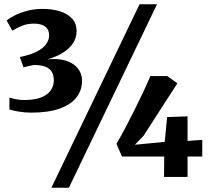

<svg xmlns="http://www.w3.org/2000/svg" viewBox="-20 -835 989 906"><path d="M127 -303.5Q98.5 -303.5 69.5 -308.2Q40.5 -313 24.5 -318.5V-374.5Q39.5 -370 56.8 -366.5Q74 -363 93.5 -363Q143 -363 174 -375.2Q205 -387.5 219.5 -408.8Q234 -430 234 -455.5Q234 -478.5 225.5 -494.2Q217 -510 196.8 -519Q176.5 -528 141 -528.5Q135 -527.5 125.8 -525.5Q116.5 -523.5 107 -521.2Q97.5 -519 91 -517.5L73.5 -566Q87.5 -568.5 102.5 -572.8Q117.5 -577 131 -581.5Q174.5 -598.5 193.2 -621Q212 -643.5 212 -668.5Q211.5 -688.5 202.2 -700.5Q193 -712.5 177 -718Q161 -723.5 140 -723.5Q107 -723.5 80.8 -712Q54.5 -700.5 38 -690L11.5 -738Q26 -750.5 51 -763Q76 -775.5 109.2 -784.2Q142.5 -793 181 -793Q227 -793 263.2 -781.5Q299.5 -770 320.5 -747Q341.5 -724 341.5 -688.5Q341.5 -655 322.8 -628.5Q304 -602 272.5 -583.5Q241 -565 202 -554.5Q255 -560.5 291.8 -548.5Q328.5 -536.5 347.8 -511.8Q367 -487 367 -454.5Q367.5 -410.5 341.5 -376.2Q315.5 -342 262.2 -322.8Q209 -303.5 127 -303.5ZM638.5 -815H721L305 51H222.5ZM754 0 755 -96.5H555.5L529.5 -156.5Q547.5 -186.5 569.5 -228Q591.5 -269.5 614.2 -315Q637 -360.5 656.8 -402.8Q676.5 -445 689.5 -476H769L817 -442L657.5 -194.5L616.5 -152L757.5 -165.5L768.5 -282.5L865 -286V-170L934.5 -175V-96.5H865V0Z"/></svg>

Font: Merriweather 48pt ExtraBold
Style: Regular
Weight: 800
Version: Version 2.100